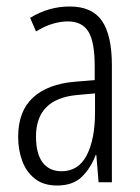

<svg xmlns="http://www.w3.org/2000/svg" viewBox="-20 -562 431 592"><path d="M195 -542Q264 -542 294.5 -497.5Q325 -453 325 -360V0H284L277 -84H275Q260 -44 232.5 -17Q205 10 156 10Q114 10 87.5 -11Q61 -32 48.5 -66Q36 -100 36 -140Q36 -219 81.5 -261Q127 -303 211 -310L272 -315V-358Q272 -433 252.5 -464.5Q233 -496 189 -496Q168 -496 143.5 -489Q119 -482 91 -465L73 -507Q130 -542 195 -542ZM217 -269Q91 -257 91 -141Q91 -88 111.5 -61Q132 -34 170 -34Q222 -34 247.5 -83.5Q273 -133 273 -216V-274Z"/></svg>

Font: Noto Sans ExtraCondensed Light
Style: Regular
Weight: 300
Width: 2
Designer: Monotype Design Team
Foundry: Monotype Imaging Inc.
Version: Version 2.013; ttfautohint (v1.8.4.7-5d5b)